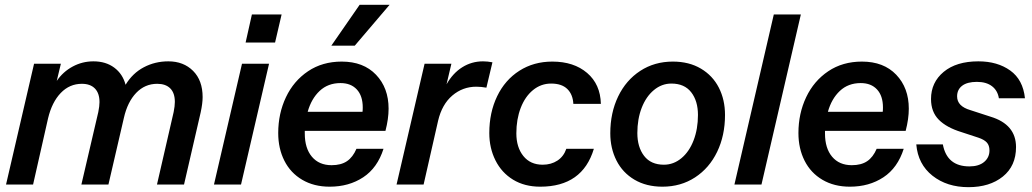

<svg xmlns="http://www.w3.org/2000/svg" viewBox="-20 -764 4274 795"><path d="M819 -362Q819 -336 811 -299L742 0H630L699 -300Q704 -325 704 -342Q704 -379 685 -398Q666 -417 631 -417Q580 -417 544 -379.5Q508 -342 493 -276L429 0H317L387 -300Q392 -325 392 -341Q392 -378 373 -397.5Q354 -417 319 -417Q268 -417 231.5 -379Q195 -341 179 -274L117 0H5L121 -500H232L215 -429Q241 -467 281 -488.5Q321 -510 367 -510Q418 -510 453 -484Q488 -458 500 -413Q529 -461 575.5 -485.5Q622 -510 677 -510Q740 -510 779.5 -470.5Q819 -431 819 -362Z M997 -588 1023 -704H1146L1119 -588ZM982 -500H1094L978 0H866Z M1469 -744H1593L1449 -575H1352ZM1589 -314Q1589 -272 1576 -222H1242V-211Q1242 -150 1271.5 -115Q1301 -80 1353 -80Q1392 -80 1416.5 -96.5Q1441 -113 1456 -148H1568Q1543 -69 1484 -30Q1425 9 1345 9Q1280 9 1231.5 -19.5Q1183 -48 1157.5 -98.5Q1132 -149 1132 -213Q1132 -294 1164 -361.5Q1196 -429 1255.5 -469Q1315 -509 1395 -509Q1485 -509 1537 -454.5Q1589 -400 1589 -314ZM1254 -301H1481Q1482 -307 1482 -319Q1482 -367 1457.5 -393.5Q1433 -420 1390 -420Q1338 -420 1303.5 -387.5Q1269 -355 1254 -301Z M2019 -506 1994 -401Q1972 -405 1952 -405Q1896 -405 1853 -368.5Q1810 -332 1794 -264L1734 0H1622L1738 -500H1849L1829 -415Q1855 -461 1894 -485.5Q1933 -510 1980 -510Q1999 -510 2019 -506Z M2006 -213Q2006 -298 2038.5 -365.5Q2071 -433 2130.5 -471Q2190 -509 2267 -509Q2356 -509 2411 -462Q2466 -415 2468 -334H2354Q2352 -373 2329 -395.5Q2306 -418 2262 -418Q2220 -418 2187 -391Q2154 -364 2136 -317Q2118 -270 2118 -212Q2118 -154 2147 -118Q2176 -82 2227 -82Q2262 -82 2288 -99Q2314 -116 2325 -148H2439Q2392 9 2217 9Q2152 9 2104.5 -20Q2057 -49 2031.5 -100Q2006 -151 2006 -213Z M2507 -212Q2507 -297 2539.5 -364.5Q2572 -432 2631 -470.5Q2690 -509 2766 -509Q2833 -509 2882 -480Q2931 -451 2956.5 -401Q2982 -351 2982 -288Q2982 -203 2949.5 -135.5Q2917 -68 2858 -29.5Q2799 9 2723 9Q2656 9 2607 -20Q2558 -49 2532.5 -99.5Q2507 -150 2507 -212ZM2870 -288Q2870 -346 2842 -382Q2814 -418 2760 -418Q2720 -418 2687.5 -391Q2655 -364 2637 -317.5Q2619 -271 2619 -213Q2619 -155 2647 -118.5Q2675 -82 2729 -82Q2769 -82 2801.5 -109Q2834 -136 2852 -183Q2870 -230 2870 -288Z M3184 -704H3296L3133 0H3021Z M3396 -222V-211Q3396 -150 3425.5 -115Q3455 -80 3507 -80Q3546 -80 3570.5 -96.5Q3595 -113 3610 -148H3722Q3697 -69 3638 -30Q3579 9 3499 9Q3434 9 3385.5 -19.5Q3337 -48 3311.5 -98.5Q3286 -149 3286 -213Q3286 -294 3318 -361.5Q3350 -429 3409.5 -469Q3469 -509 3549 -509Q3639 -509 3691 -454.5Q3743 -400 3743 -314Q3743 -272 3730 -222ZM3408 -301H3635Q3636 -307 3636 -319Q3636 -367 3611.5 -393.5Q3587 -420 3544 -420Q3492 -420 3457.5 -387.5Q3423 -355 3408 -301Z M3774 -166H3884Q3901 -75 3994 -75Q4033 -75 4055 -93.5Q4077 -112 4077 -141Q4077 -162 4066 -174Q4055 -186 4031 -194L3961 -217Q3899 -236 3867 -268.5Q3835 -301 3835 -354Q3835 -423 3887.5 -466.5Q3940 -510 4031 -510Q4110 -510 4163 -472Q4216 -434 4224 -357H4116Q4111 -389 4087.5 -407Q4064 -425 4025 -425Q3985 -425 3964 -409Q3943 -393 3943 -365Q3943 -324 3998 -308L4081 -281Q4187 -249 4187 -155Q4187 -77 4132.5 -33Q4078 11 3990 11Q3901 11 3841 -36.5Q3781 -84 3774 -166Z"/></svg>

Font: CBA Beacon Sans Bold
Style: Italic
Weight: 700
Italic angle: -13°
Designer: Wei Huang
Foundry: Wei Huang
Version: Version 1.002